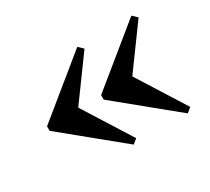

<svg xmlns="http://www.w3.org/2000/svg" viewBox="-95 -584 818 749"><g transform="rotate(-30 313.5 -209.0)"><path d="M560.5 -429 581.5 -408.9 445.2 -221.8 581.5 -5.6 560.5 11.3 303.2 -199.2V-219.4ZM316.9 -429 337.9 -408.9 201.6 -221.8 337.9 -5.6 316.9 11.3 59.7 -199.2V-219.4Z"/></g></svg>

Font: Playfair 5pt SemiExpanded Light ExtraBold
Style: Regular
Weight: 800
Version: Version 2.001;gftools[0.9.30]